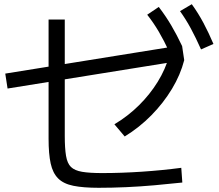

<svg xmlns="http://www.w3.org/2000/svg" viewBox="-20 -868 1040 913"><path d="M449 25Q376 25 329 15.5Q282 6 256.5 -19.5Q231 -45 221 -90.5Q211 -136 211 -208V-775H288V-222Q288 -163 294 -127Q300 -91 317.5 -74Q335 -57 370.5 -51Q406 -45 466 -45Q557 -45 654 -51.5Q751 -58 842 -70L847 0Q782 7 714.5 13Q647 19 580 22Q513 25 449 25ZM16 -447 5 -518 838 -652 846 -649 856 -582ZM524 -277Q589 -316 641 -367.5Q693 -419 730 -479Q767 -539 785 -604L856 -582Q838 -512 797.5 -445Q757 -378 700 -320Q643 -262 573 -219ZM786 -619Q760 -675 735 -717.5Q710 -760 680 -798L735 -835Q768 -792 794.5 -747Q821 -702 846 -649ZM936 -633Q911 -689 887.5 -732.5Q864 -776 836 -815L892 -848Q923 -805 947.5 -759Q972 -713 995 -659Z"/></svg>

Font: M PLUS 2 Thin
Style: Regular
Weight: 400
Version: Version 1.001